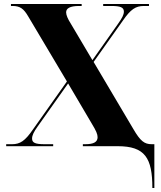

<svg xmlns="http://www.w3.org/2000/svg" viewBox="-20 -734 806 964"><path d="M745 210H755V-10H742C705 -10 685 -25 649 -87L450 -423L598 -632C636 -687 661 -704 702 -704H728V-714H498V-704H540C584 -704 602 -697 602 -676C602 -660 593 -643 573 -615L444 -432L335 -616C321 -638 312 -658 312 -672C312 -692 331 -704 377 -704H390V-714H35V-704H43C80 -704 99 -691 122 -651L316 -325L144 -82C106 -27 81 -10 41 -10H11V0H247V-10H203C158 -10 141 -17 141 -38C141 -54 149 -71 169 -99L322 -315L441 -113C463 -77 470 -60 470 -45C470 -21 450 -10 409 -10H396V0H571C708 0 745 59 745 210Z"/></svg>

Font: Noto Serif Display ExtraBold
Style: Regular
Weight: 800
Designer: Monotype Design Team
Foundry: Monotype Imaging Inc.
Version: Version 2.009